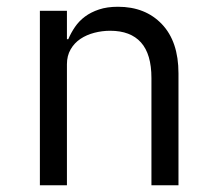

<svg xmlns="http://www.w3.org/2000/svg" viewBox="-20 -548 640 568"><path d="M98 0V-516H178V-432H182Q190 -451 202 -468.5Q214 -486 231.5 -499Q249 -512 273 -520Q297 -528 329 -528Q410 -528 459 -476.5Q508 -425 508 -331V0H428V-317Q428 -388 397 -422.5Q366 -457 306 -457Q282 -457 259 -451Q236 -445 218 -433Q200 -421 189 -402Q178 -383 178 -358V0Z"/></svg>

Font: IBM Plex Mono
Style: Regular
Weight: 400
Monospace: yes
Designer: Mike Abbink, Paul van der Laan, Pieter van Rosmalen
Foundry: Bold Monday
Version: Version 2.3